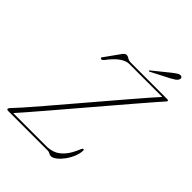

<svg xmlns="http://www.w3.org/2000/svg" viewBox="-241 -976 1111 1111"><g transform="rotate(45 314.5 -421.0)"><path d="M341.5 0H18Q5.5 0 5.5 -7Q6 -13 13.5 -20.5Q27.5 -34.5 61.8 -73.2Q96 -112 143.5 -167.5Q191 -223 245.2 -286.8Q299.5 -350.5 354 -414.5Q408.5 -478.5 456.5 -534.8Q504.5 -591 539.8 -631.5Q575 -672 590 -688H320Q294.5 -688 264.8 -667.5Q235 -647 200.5 -600.5Q190 -589 182.5 -593.5Q174 -597 185.5 -609.5L251 -701Q262.5 -714.5 271 -714.5Q282.5 -714.5 293.2 -707Q304 -699.5 323 -699.5H617.5Q629 -699.5 629 -693Q628.5 -689 619.5 -680Q612 -672 581.2 -636.5Q550.5 -601 504.2 -547Q458 -493 403.5 -429Q349 -365 293.2 -299.5Q237.5 -234 187.5 -175.5Q137.5 -117 100.2 -73.8Q63 -30.5 46 -12H320Q346 -12 372.5 -22Q399 -32 424.2 -60.2Q449.5 -88.5 471.5 -143.5Q476 -152.5 480.5 -152Q486.5 -152 486 -145.5Q485.5 -120 474.2 -92.8Q463 -65.5 445.8 -42Q428.5 -18.5 409.8 -4Q391 10.5 376 10.5Q367 10.5 358.8 5.2Q350.5 0 341.5 0ZM527.5 -824Q545.5 -838 557.8 -845.8Q570 -853.5 580 -851Q588 -849 589.8 -842.2Q591.5 -835.5 587.5 -828.5Q583 -819.5 572 -812.2Q561 -805 546.5 -797L436 -740Q430.5 -736.5 428.5 -740Q426.5 -743 433 -747.5Z"/></g></svg>

Font: Fraunces 72pt S000 Thin
Style: Italic
Weight: 100
Italic angle: -16°
Version: Version 1.000; ttfautohint (v1.8.3)